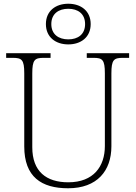

<svg xmlns="http://www.w3.org/2000/svg" viewBox="-20 -999 727 1029"><path d="M346 -761C413 -761 466 -799 466 -870C466 -941 413 -979 346 -979C279 -979 226 -941 226 -870C226 -799 279 -761 346 -761ZM346 -788C294 -788 255 -815 255 -870C255 -925 294 -952 346 -952C398 -952 436 -925 436 -870C436 -815 398 -788 346 -788ZM345 10C501 10 577 -84 577 -215V-605C577 -679 590 -689 639 -689H672V-714H445V-689H481C529 -689 542 -679 542 -606V-216C542 -108 482 -22 346 -22C228 -22 153 -80 153 -210V-605C153 -679 166 -689 215 -689H251V-714H13V-689H48C97 -689 110 -679 110 -606V-214C110 -51 202 10 345 10Z"/></svg>

Font: Noto Serif Myanmar ExtraLight
Style: Regular
Weight: 200
Designer: Ben Mitchell and the Monotype Design Team
Foundry: Monotype Imaging Inc.
Version: Version 2.106